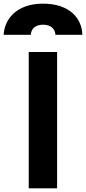

<svg xmlns="http://www.w3.org/2000/svg" viewBox="-91 -1029 470 1049"><path d="M77 -839C80 -874 104 -894 144 -894C185 -894 209 -874 212 -839H359C357 -925 293 -1009 144 -1009C-5 -1009 -67 -920 -71 -839ZM221 0V-745H66V0Z"/></svg>

Font: Plus Jakarta Sans ExtraBold
Style: Regular
Weight: 800
Designer: Gumpita Rahayu
Foundry: Tokotype
Version: Version 2.071;gftools[0.9.30]